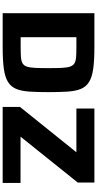

<svg xmlns="http://www.w3.org/2000/svg" viewBox="336 -1064 728 1440"><g transform="rotate(90 700.0 -344.0)"><path d="M79 0V-688H335Q434 -688 497 -679Q560 -670 595.5 -647.5Q631 -625 647 -586Q663 -547 667 -487.5Q671 -428 671 -344Q671 -260 667 -200.5Q663 -141 647 -102Q631 -63 595.5 -40.5Q560 -18 497 -9Q434 0 335 0ZM259 -135H329Q376 -135 406.5 -137Q437 -139 454.5 -149Q472 -159 479.5 -181Q487 -203 489 -242.5Q491 -282 491 -343Q491 -405 489 -445Q487 -485 479 -507Q471 -529 453.5 -539Q436 -549 406 -551Q376 -553 330 -553H259ZM782 0V-130L1122 -553H794V-688H1349V-563L1005 -134H1352V0Z"/></g></svg>

Font: Saira SemiExpanded
Style: Bold
Weight: 700
Width: 6
Designer: Hector Gatti with collaboration of the Omnibus-Type team
Foundry: Omnibus-Type
Version: Version 1.101